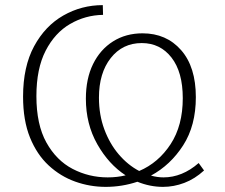

<svg xmlns="http://www.w3.org/2000/svg" viewBox="-20 -722 877 749"><path d="M392 7Q331 7 273.5 -13.5Q216 -34 170 -76.5Q124 -119 97 -185.5Q70 -252 70 -345Q70 -462 113 -541.5Q156 -621 227 -661.5Q298 -702 381 -702L382 -664Q313 -663 253.5 -628.5Q194 -594 158 -524Q122 -454 122 -347Q122 -236 161 -166Q200 -96 263.5 -63Q327 -30 400 -30Q437 -30 470 -38Q404 -81 359.5 -159.5Q315 -238 315 -337Q315 -415 343 -472Q371 -529 421 -560.5Q471 -592 536 -592Q629 -592 686.5 -526.5Q744 -461 744 -343Q744 -232 694.5 -155Q645 -78 569 -37Q594 -30 618 -30Q654 -30 688.5 -44Q723 -58 755 -86L776 -57Q740 -24 699 -8.5Q658 7 616 7Q565 7 516 -13Q456 7 392 7ZM366 -341Q366 -274 387 -217.5Q408 -161 443.5 -119.5Q479 -78 523 -55Q598 -87 645.5 -159.5Q693 -232 693 -339Q693 -441 649 -497.5Q605 -554 533 -554Q458 -554 412 -495.5Q366 -437 366 -341Z"/></svg>

Font: Bitter Light
Style: Regular
Weight: 300
Designer: Sol Matas, and Bitter project Authors
Foundry: Sol Matas
Version: Version 2.001